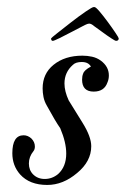

<svg xmlns="http://www.w3.org/2000/svg" viewBox="-20 -521 357 545"><path d="M114 4Q64 4 37 -26Q15 -51 15 -86Q15 -137 47 -137Q59 -137 69 -128Q79 -118 79 -105Q79 -97 75 -92Q62 -76 62 -57Q62 -38 74 -26Q87 -13 107 -13Q128 -13 145 -27Q168 -48 168 -85Q168 -117 151 -157Q144 -167 134.5 -183Q125 -199 113 -221Q106 -233 103.5 -245.5Q101 -258 101 -270Q101 -312 132 -337Q164 -363 214 -363Q228 -363 241.5 -360Q255 -357 266 -349Q289 -332 289 -307Q289 -296 285 -287Q276 -261 246 -261Q213 -261 213 -295Q213 -305 216 -312Q219 -322 238 -332Q231 -345 212 -345Q195 -345 187 -337Q163 -316 163 -284Q163 -262 175 -236Q177 -232 214 -173Q239 -133 239 -106Q239 -63 199 -30Q159 4 114 4ZM130 -405Q125 -405 125 -412Q125 -413 142 -426.5Q159 -440 181.5 -457.5Q204 -475 223 -488Q242 -501 246 -501H248Q252 -501 263 -488Q274 -475 286.5 -458Q299 -441 308 -427.5Q317 -414 317 -412Q317 -405 309 -405Q307 -405 295.5 -412.5Q284 -420 270.5 -430Q257 -440 247 -447Q239 -454 233 -454Q231 -454 228 -453Q225 -452 221 -450Q207 -443 186.5 -432Q166 -421 149.5 -413Q133 -405 130 -405Z"/></svg>

Font: Carattere
Style: Regular
Weight: 400
Designer: Robert E. Leuschke
Foundry: Robert E. Leuschke
Version: Version 1.010; ttfautohint (v1.8.3)